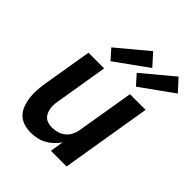

<svg xmlns="http://www.w3.org/2000/svg" viewBox="-215 -903 1041 1041"><g transform="rotate(45 305.0 -383.0)"><path d="M195 8Q167 8 141 -0.5Q115 -9 97.5 -27.5Q80 -46 71 -71Q62 -96 58.5 -123Q55 -150 57 -177.5Q59 -205 63 -233L111 -520H231L181 -217Q178 -202 177.5 -187Q177 -172 179.5 -157.5Q182 -143 188 -130.5Q194 -118 204.5 -109Q215 -100 229.5 -96.5Q244 -93 259 -93Q278 -93 298.5 -99Q319 -105 335.5 -118.5Q352 -132 361.5 -151Q371 -170 374 -190L429 -520H549L463 0H343L355 -77Q342 -57 323.5 -40Q305 -23 284 -12Q263 -1 240 3.5Q217 8 195 8ZM423 -572 373 -628 548 -774 610 -706ZM228 -572 178 -628 353 -774 414 -706Z"/></g></svg>

Font: Iosevka SS04 Extended
Style: Bold Italic
Weight: 700
Width: 7
Italic angle: -9°
Monospace: yes
Designer: Belleve Invis
Foundry: Belleve Invis
Version: Version 19.0.0; ttfautohint (v1.8.4)